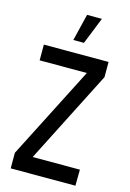

<svg xmlns="http://www.w3.org/2000/svg" viewBox="-136 -983 709 1049"><g transform="rotate(15 218.5 -459.0)"><path d="M184 -766 221 -918H305L244 -766ZM35 0V-88L302 -611H35V-700H401V-614L135 -91H402L401 0Z"/></g></svg>

Font: Stick No Bills Medium
Style: Regular
Weight: 500
Version: Version 2.000